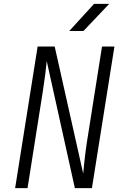

<svg xmlns="http://www.w3.org/2000/svg" viewBox="-20 -970 640 990"><path d="M58 0 174 -730H262L409 -75Q411 -97 414 -126Q417 -155 420.5 -183Q424 -211 427 -230L506 -730H570L454 0H366L221 -655Q219 -632 213.5 -588.5Q208 -545 201 -500L122 0ZM337 -810 465 -950H543L410 -810Z"/></svg>

Font: JetBrains Mono NL ExtraLight
Style: Italic
Weight: 200
Italic angle: -9°
Monospace: yes
Designer: Philipp Nurullin, Konstantin Bulenkov
Foundry: JetBrains
Version: Version 2.305; ttfautohint (v1.8.4.7-5d5b)